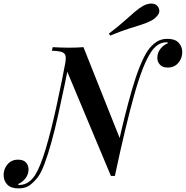

<svg xmlns="http://www.w3.org/2000/svg" viewBox="-97 -969 1029 1063"><path d="M517 5 270 -585Q270 -585 268.5 -587.5Q267 -590 265 -593.5Q263 -597 262 -599.5Q261 -602 261 -602Q269 -639 266.5 -656.5Q264 -674 246.5 -680.5Q229 -687 190 -688L195 -708Q211 -707 234.5 -706Q258 -705 284 -705Q331 -705 365 -708L569 -196Q569 -196 567 -181.5Q565 -167 561.5 -144.5Q558 -122 554 -96Q550 -70 546.5 -47Q543 -24 541 -9.5Q539 5 539 5ZM823 -735Q796 -734 775.5 -719.5Q755 -705 740 -682Q694 -614 646 -443Q598 -272 539 5L525 -23Q540 -90 557 -167.5Q574 -245 593.5 -323Q613 -401 633.5 -472Q654 -543 676.5 -599.5Q699 -656 722 -690Q741 -717 767 -735.5Q793 -754 830 -754Q872 -754 892 -732.5Q912 -711 912 -681Q912 -646 890 -620.5Q868 -595 832 -595Q803 -595 788.5 -611Q774 -627 774 -648Q774 -677 791.5 -699Q809 -721 835 -731Q832 -733 829.5 -734Q827 -735 823 -735ZM12 55Q40 54 60.5 39.5Q81 25 97 1Q126 -45 155.5 -143Q185 -241 215.5 -380Q246 -519 277 -685L294 -664Q278 -582 260.5 -497.5Q243 -413 225 -332.5Q207 -252 188 -183Q169 -114 150 -63.5Q131 -13 113 11Q95 35 70.5 54.5Q46 74 6 74Q-37 74 -57 52.5Q-77 31 -77 0Q-77 -34 -55 -59.5Q-33 -85 3 -85Q33 -85 47 -69Q61 -53 61 -32Q61 -3 43.5 19Q26 41 1 51Q3 53 6 54Q9 55 12 55ZM506 -783Q557 -822 589.5 -851Q622 -880 647.5 -902Q673 -924 698 -938Q711 -945 727 -948Q743 -951 758 -946.5Q773 -942 781 -926Q791 -905 777.5 -886.5Q764 -868 743 -856Q719 -843 687.5 -833Q656 -823 613.5 -809.5Q571 -796 513 -772Z"/></svg>

Font: Playfair Display SemiBold
Style: Italic
Weight: 600
Italic angle: -14°
Designer: Claus Eggers Sørensen
Foundry: Claus Eggers Sørensen
Version: Version 1.203